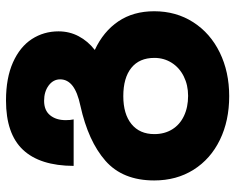

<svg xmlns="http://www.w3.org/2000/svg" viewBox="-92 -508 784 640"><g transform="rotate(90 300.0 -188.0)"><path d="M84.5 9Q84.5 -27.5 100.8 -58.2Q117 -89 146.5 -112Q85 -140.5 51.2 -190.5Q17.5 -240.5 17.5 -310Q17.5 -383 54 -440Q90.5 -497 155 -528.5Q219.5 -560 300.5 -560Q382.5 -560 446.2 -529Q510 -498 545.8 -441.2Q581.5 -384.5 581.5 -310Q581.5 -205 516 -147.5Q450.5 -90 332.5 -64Q287.5 -54.5 266 -37.8Q244.5 -21 244.5 3.5Q244.5 26.5 265 41.8Q285.5 57 316 57Q348 57 364.2 37Q380.5 17 380.5 -15Q380.5 -30.5 378 -41.5H533Q532.5 71 479.2 127.5Q426 184 315 184Q240 184 188 160.8Q136 137.5 110.2 97.8Q84.5 58 84.5 9ZM427 -310.5Q427 -344.5 411.2 -370Q395.5 -395.5 366.5 -409.2Q337.5 -423 299.5 -423Q263.5 -423 234.5 -408.5Q205.5 -394 189.2 -368.2Q173 -342.5 173 -310.5Q173 -260.5 206.2 -233.8Q239.5 -207 300.5 -207Q360 -207 393.5 -234.2Q427 -261.5 427 -310.5Z"/></g></svg>

Font: JuliaMono Black
Style: Regular
Weight: 900
Monospace: yes
Designer: cormullion
Foundry: corm
Version: Version 0.054; ttfautohint (v1.8.4)